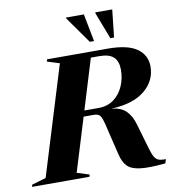

<svg xmlns="http://www.w3.org/2000/svg" viewBox="-149 -1022 1019 1116"><g transform="rotate(-10 361.0 -464.5)"><path d="M220 -35.5 292.5 -12.5 289.5 0H-49.5L-46.5 -12.5L37 -37L234.5 -679.5L161.5 -702.5L165 -715H521.5Q640.5 -715 695.2 -676Q750 -637 750 -570.5Q750 -486 681.5 -429.5Q613 -373 483.5 -367.5Q538 -363 568.2 -334Q598.5 -305 614 -251.5L658.5 -98.5Q668 -66 678 -49.8Q688 -33.5 703.2 -28.2Q718.5 -23 744.5 -23.5L737 0Q641 9.5 588.5 3Q536 -3.5 512.2 -28.2Q488.5 -53 478 -98.5L443.5 -240.5Q433 -290 424.8 -313.2Q416.5 -336.5 405.8 -343.2Q395 -350 376.5 -350H316.5ZM410.5 -384.5Q464 -384.5 501.2 -412.2Q538.5 -440 558 -485Q577.5 -530 577.5 -582Q577.5 -630 551.8 -655.2Q526 -680.5 468 -680.5H417.5L327 -384.5ZM452.5 -772H427.5L315.5 -930.5L316 -935H421ZM570.5 -772H549L488 -930.5L488.5 -935H588.5Z"/></g></svg>

Font: Newsreader Display
Style: Bold Italic
Weight: 700
Italic angle: -17°
Designer: Hugues Gentile
Foundry: Production Type
Version: Version 1.001